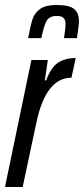

<svg xmlns="http://www.w3.org/2000/svg" viewBox="-25 -751 337 771"><path d="M101 -510H167L155 -428H160Q180 -481 208.5 -499.5Q237 -518 279 -518L262 -439Q159 -439 121 -258L66 0H-5ZM292 -666Q292 -650 284 -598H232Q238 -633 238 -656Q238 -671 230 -679Q222 -687 203 -687Q173 -687 162 -667Q151 -647 141 -598H88Q98 -651 106 -675Q114 -699 136 -715Q158 -731 202 -731Q253 -731 272.5 -715Q292 -699 292 -666Z"/></svg>

Font: Saira Ultra Condensed Medium
Style: Italic
Weight: 500
Width: 1
Italic angle: -12°
Designer: Hector Gatti with collaboration of the Omnibus-Type team
Foundry: Omnibus-Type
Version: Version 1.001; ttfautohint (v1.8)